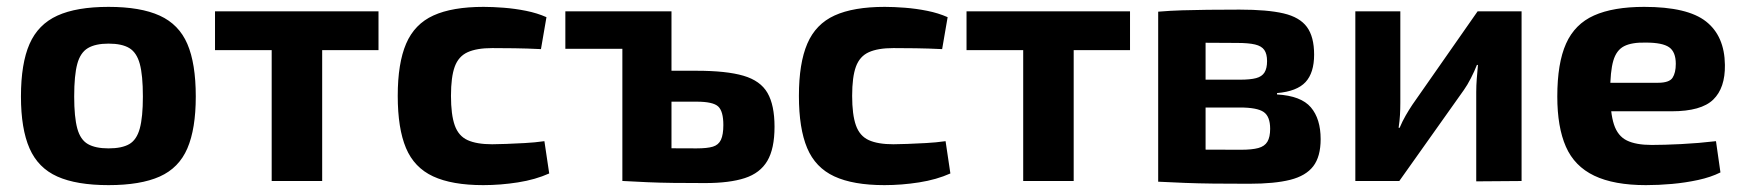

<svg xmlns="http://www.w3.org/2000/svg" viewBox="-20 -527 5078 559"><path d="M296 -507Q389 -507 445 -481.5Q501 -456 525.5 -399Q550 -342 550 -246Q550 -152 525.5 -95Q501 -38 445 -13Q389 12 296 12Q203 12 147 -13Q91 -38 66 -95Q41 -152 41 -246Q41 -342 66 -399Q91 -456 147 -481.5Q203 -507 296 -507ZM296 -400Q258 -400 236 -387Q214 -374 205 -341Q196 -308 196 -246Q196 -186 205 -153Q214 -120 236 -107.5Q258 -95 296 -95Q335 -95 356.5 -107.5Q378 -120 387 -153Q396 -186 396 -246Q396 -308 387 -341Q378 -374 356.5 -387Q335 -400 296 -400Z M918 -494V0H771V-494ZM1082 -494V-381H606V-494Z M1388 -507Q1414 -507 1446.5 -504.5Q1479 -502 1511.5 -495.5Q1544 -489 1571 -477L1555 -384Q1514 -386 1478 -386.5Q1442 -387 1413 -387Q1368 -387 1341.5 -375Q1315 -363 1304 -333Q1293 -303 1293 -248Q1293 -193 1304 -162Q1315 -131 1341.5 -119Q1368 -107 1413 -107Q1429 -107 1454 -108Q1479 -109 1508 -110.5Q1537 -112 1565 -116L1579 -22Q1539 -4 1488 4Q1437 12 1387 12Q1296 12 1241 -13.5Q1186 -39 1162 -96Q1138 -153 1138 -248Q1138 -343 1162.5 -400Q1187 -457 1242 -482Q1297 -507 1388 -507Z M2008 -321Q2095 -321 2144.5 -306.5Q2194 -292 2214.5 -256.5Q2235 -221 2235 -158Q2235 -94 2214 -58.5Q2193 -23 2148.5 -8.5Q2104 6 2033 6Q1979 6 1939 5.5Q1899 5 1865 3.5Q1831 2 1795 0L1807 -98Q1827 -97 1881 -96Q1935 -95 2008 -95Q2039 -95 2055.5 -100Q2072 -105 2079 -120Q2086 -135 2086 -163Q2086 -203 2071 -217Q2056 -231 2008 -231H1806V-321ZM1935 -494V0H1792V-494ZM1626 -494H1870V-385H1626Z M2556 -507Q2582 -507 2614.5 -504.5Q2647 -502 2679.5 -495.5Q2712 -489 2739 -477L2723 -384Q2682 -386 2646 -386.5Q2610 -387 2581 -387Q2536 -387 2509.5 -375Q2483 -363 2472 -333Q2461 -303 2461 -248Q2461 -193 2472 -162Q2483 -131 2509.5 -119Q2536 -107 2581 -107Q2597 -107 2622 -108Q2647 -109 2676 -110.5Q2705 -112 2733 -116L2747 -22Q2707 -4 2656 4Q2605 12 2555 12Q2464 12 2409 -13.5Q2354 -39 2330 -96Q2306 -153 2306 -248Q2306 -343 2330.5 -400Q2355 -457 2410 -482Q2465 -507 2556 -507Z M3106 -494V0H2959V-494ZM3270 -494V-381H2794V-494Z M3589 -499Q3670 -499 3717 -488Q3764 -477 3785 -448.5Q3806 -420 3806 -368Q3806 -315 3781 -288Q3756 -261 3698 -256V-252Q3768 -248 3796.5 -214.5Q3825 -181 3825 -122Q3825 -71 3803.5 -43Q3782 -15 3736.5 -3.5Q3691 8 3617 8Q3558 8 3513 7.5Q3468 7 3430 5.5Q3392 4 3352 2L3365 -93Q3387 -92 3448 -91.5Q3509 -91 3593 -91Q3625 -91 3643.5 -96Q3662 -101 3670 -114.5Q3678 -128 3678 -152Q3678 -188 3659 -201Q3640 -214 3590 -214H3364V-295H3590Q3620 -295 3637 -299.5Q3654 -304 3661.5 -316Q3669 -328 3669 -349Q3669 -370 3661 -381.5Q3653 -393 3634 -397.5Q3615 -402 3582 -402Q3532 -402 3493 -402.5Q3454 -403 3423 -402.5Q3392 -402 3365 -400L3352 -493Q3388 -496 3422 -497Q3456 -498 3496 -498.5Q3536 -499 3589 -499ZM3490 -493V2H3352V-493Z M4410 -494V0L4278 1V-259Q4278 -278 4279.5 -297Q4281 -316 4283 -338H4280Q4273 -320 4262.5 -299.5Q4252 -279 4242 -265L4054 0H3926V-494H4057V-228Q4057 -210 4056 -192.5Q4055 -175 4052 -155H4055Q4063 -174 4072.5 -190.5Q4082 -207 4092 -222L4282 -494Z M4767 -507Q4893 -507 4947 -464.5Q5001 -422 5002 -338Q5003 -271 4968 -237Q4933 -203 4847 -203H4570V-286H4807Q4840 -286 4849.5 -300.5Q4859 -315 4859 -341Q4859 -376 4839.5 -389.5Q4820 -403 4772 -403Q4731 -404 4708.5 -392.5Q4686 -381 4677 -350Q4668 -319 4668 -260Q4668 -198 4679 -164.5Q4690 -131 4716.5 -118Q4743 -105 4789 -105Q4824 -105 4874.5 -107.5Q4925 -110 4976 -116L4989 -25Q4961 -11 4924 -3Q4887 5 4848 8.5Q4809 12 4772 12Q4679 12 4621.5 -15.5Q4564 -43 4539 -100Q4514 -157 4514 -246Q4514 -343 4539.5 -400Q4565 -457 4621 -482Q4677 -507 4767 -507Z"/></svg>

Font: Exo 2
Style: Bold
Weight: 700
Designer: Natanael Gama
Foundry: Natanael Gama
Version: Version 2.010